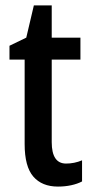

<svg xmlns="http://www.w3.org/2000/svg" viewBox="-20 -679 341 709"><path d="M224 -75Q239 -75 254 -78Q269 -81 283 -87V-9Q266 0 243 5Q220 10 194 10Q135 10 103 -27Q71 -64 71 -147V-459H15V-510L77 -540L105 -659H171V-540H277V-459H171V-154Q171 -75 224 -75Z"/></svg>

Font: Avrile Sans Condensed Medium
Style: Regular
Weight: 500
Width: 3
Designer: Monotype Design Team
Foundry: Monotype Imaging Inc.
Version: Version 2.001;September 10, 2019;FontCreator 11.5.0.2425 64-